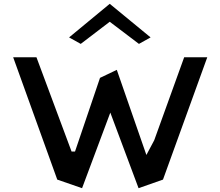

<svg xmlns="http://www.w3.org/2000/svg" viewBox="-20 -993 1151 1006"><path d="M342 -797 403 -763 555 -879 708 -763 769 -797 555 -973ZM592 -627 504 -585 373 -199H355L171 -693H49L280 -52L410 -7L558 -403L706 -7L834 -52L1066 -693H945L788 -258L747 -181Z"/></svg>

Font: Bluebird
Style: LiExt
Weight: 300
Designer: Jasper
Foundry: Cannot Into Space Fonts
Version: Version 0.98